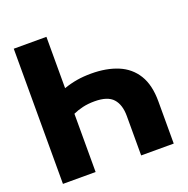

<svg xmlns="http://www.w3.org/2000/svg" viewBox="-129 -850 949 971"><g transform="rotate(-20 345.0 -364.0)"><path d="M371.1 -475.6Q453.1 -475.6 514.4 -450.2Q575.7 -424.8 609.4 -370.1Q643.1 -315.4 643.1 -227.5V0H467.8V-212.4Q467.8 -272.9 438.7 -305.4Q409.7 -337.9 339.4 -337.9Q304.2 -337.9 275.1 -331.1Q246.1 -324.2 222.7 -313.5V0H46.9V-727.5H222.7V-451.2Q259.3 -463.9 294.4 -469.7Q329.6 -475.6 371.1 -475.6Z"/></g></svg>

Font: Inter Display ExtraBold
Style: Regular
Weight: 800
Designer: Rasmus Andersson
Foundry: rsms
Version: Version 4.000;git-a52131595